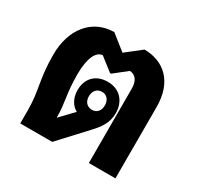

<svg xmlns="http://www.w3.org/2000/svg" viewBox="-127 -715 888 863"><g transform="rotate(30 317.5 -283.5)"><path d="M73 0H239L364 -135C398 -171 422 -205 422 -254C422 -316 383 -359 321 -359C260 -359 221 -320 221 -259C221 -220 238 -188 267 -172L202 -104V-105C202 -188 185 -213 185 -321C185 -402 207 -449 241 -451L309 -398H315L382 -451C412 -449 429 -426 429 -386V0H567V-370C567 -502 492 -566 391 -567L312 -505L234 -567C119 -566 47 -473 47 -343C47 -212 73 -173 73 -67ZM321 -214C295 -214 279 -233 279 -260C279 -288 295 -307 321 -307C346 -307 362 -288 362 -260C362 -232 346 -214 321 -214Z"/></g></svg>

Font: Noto Sans Thai Looped SemiCondensed
Style: Bold
Weight: 700
Width: 4
Designer: Sasikarn Vongin, Ben Mitchell
Foundry: The Fontpad Ltd
Version: Version 1.001